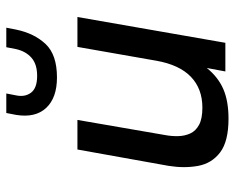

<svg xmlns="http://www.w3.org/2000/svg" viewBox="-88 -648 746 610"><g transform="rotate(-90 285.0 -343.0)"><path d="M213 10Q141 10 106 -16.5Q71 -43 63 -86.5Q55 -130 63 -180L115 -470H209L161 -192Q157 -171 157.5 -150Q158 -129 166 -111.5Q174 -94 193.5 -83.5Q213 -73 248 -73Q308 -73 346 -109.5Q384 -146 397 -219L441 -470H536L454 0H363L374 -59Q345 -23 307 -6.5Q269 10 213 10ZM344 -535Q279 -535 247 -569.5Q215 -604 225 -665L231 -696H293L287 -665Q281 -637 295.5 -617.5Q310 -598 349 -598Q386 -598 406.5 -616Q427 -634 434 -665L440 -696H502L496 -665Q484 -607 450 -571Q416 -535 344 -535Z"/></g></svg>

Font: Gantari Medium
Style: Italic
Weight: 500
Italic angle: -10°
Designer: Anugrah Pasau
Foundry: Lafontype
Version: Version 1.000